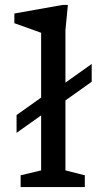

<svg xmlns="http://www.w3.org/2000/svg" viewBox="-20 -762 430 782"><path d="M246.5 -68 325.5 -48V0H64V-48L147.5 -68V-292L47.5 -221V-293.5L147.5 -364.5V-628.5L38.5 -667.5V-707L235.5 -742H256.5L246.5 -639V-425.5L353.5 -501.5V-429L246.5 -353Z"/></svg>

Font: Newsreader 6pt
Style: Regular
Weight: 400
Designer: Hugues Gentile
Foundry: Production Type
Version: Version 1.003; ttfautohint (v1.8.3)